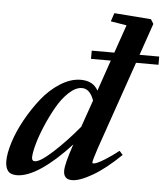

<svg xmlns="http://www.w3.org/2000/svg" viewBox="-61 -772 726 832"><g transform="rotate(5 302.5 -356.5)"><path d="M42.5 11.2Q15.1 11.2 3.7 -3.7Q-7.8 -18.6 -7.8 -46.4Q-7.8 -79.6 7.3 -127.9Q22.5 -176.3 50.8 -227.5Q79.1 -278.8 114.3 -323.2Q149.4 -367.7 194.6 -396.2Q239.7 -424.8 283.7 -424.8Q337.4 -424.8 358.9 -384.3L405.3 -519H319.3V-554.7H417.5L460 -677.2L390.6 -688.5L402.8 -725.1L563 -712.9L575.2 -693.4L527.3 -554.7H612.8V-519H515.1L382.3 -135.7Q364.3 -81.5 364.3 -72.3Q364.3 -68.4 368.2 -68.4Q374 -68.4 385.7 -73Q397.5 -77.6 422.1 -93.3Q446.8 -108.9 477.5 -132.8L492.2 -116.2Q426.3 -52.2 371.1 -20.3Q315.9 11.7 282.7 11.7Q245.6 11.7 245.6 -26.4Q245.6 -55.2 272.5 -134.8L275.4 -143.1Q209 -70.3 148.7 -29.5Q88.4 11.2 42.5 11.2ZM102.1 -71.3Q102.1 -55.7 115.2 -55.7Q138.2 -55.7 193.6 -106.4Q249 -157.2 302.7 -222.2L343.8 -339.8Q326.2 -389.6 292 -389.6Q264.6 -389.6 235.6 -362.8Q206.5 -335.9 183.6 -295.7Q160.6 -255.4 141.6 -210.7Q122.6 -166 112.3 -128.4Q102.1 -90.8 102.1 -71.3Z"/></g></svg>

Font: Elstob 18pt
Style: Bold Italic
Weight: 700
Italic angle: -20°
Designer: Peter S. Baker
Version: Version 1.015